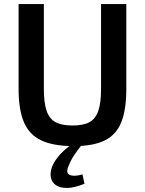

<svg xmlns="http://www.w3.org/2000/svg" viewBox="-20 -710 717 950"><path d="M605 -690V-270Q605 -167 580 -105Q555 -43 498 -15Q441 13 345 13Q245 13 185 -15Q125 -43 98.5 -105Q72 -167 72 -270V-690H197V-270Q197 -202 210.5 -162Q224 -122 255 -105.5Q286 -89 339 -89Q392 -89 422.5 -105.5Q453 -122 466.5 -162Q480 -202 480 -270V-690ZM335 4 385 6Q366 30 348.5 55.5Q331 81 319 112Q304 146 325 155.5Q346 165 388 153L398 199Q347 220 312 220Q277 220 257 206.5Q237 193 232 169.5Q227 146 236 120Q244 95 267.5 65.5Q291 36 335 4Z"/></svg>

Font: Exo 2 SemiBold
Style: Regular
Weight: 600
Designer: Natanael Gama
Foundry: Natanael Gama
Version: Version 2.010